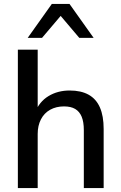

<svg xmlns="http://www.w3.org/2000/svg" viewBox="-20 -958 616 978"><path d="M71 0V-705H172V-384H158Q180 -440 227 -468.5Q274 -497 335 -497Q393 -497 431.5 -475.5Q470 -454 489 -410.5Q508 -367 508 -301V0H407V-295Q407 -337 396 -363.5Q385 -390 363 -403Q341 -416 306 -416Q266 -416 235.5 -399Q205 -382 188.5 -350Q172 -318 172 -276V0ZM121 -765 244 -938H334L457 -765H384L289 -877L194 -765Z"/></svg>

Font: Nunito Sans 12pt ExtraLight 12pt SemiBold
Style: Regular
Weight: 600
Version: Version 3.101;gftools[0.9.27]